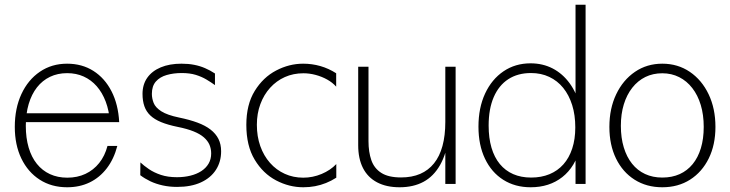

<svg xmlns="http://www.w3.org/2000/svg" viewBox="-20 -777 3084 811"><path d="M263.5 14Q197.5 14 147.8 -18Q98 -50 70.2 -107.5Q42.5 -165 42.5 -241Q42.5 -319.5 70.5 -379.8Q98.5 -440 148.5 -474Q198.5 -508 263.5 -508Q326.5 -508 374.5 -477.5Q422.5 -447 451 -391.5Q479.5 -336 483.5 -261H444.5Q441 -309.5 426.5 -347.8Q412 -386 388.5 -412.8Q365 -439.5 333.5 -453.8Q302 -468 263.5 -468Q223.5 -468 191.2 -452.5Q159 -437 136.2 -408Q113.5 -379 101.2 -337.8Q89 -296.5 89 -245.5Q89 -194.5 101 -153.8Q113 -113 135.8 -84.8Q158.5 -56.5 191 -41.5Q223.5 -26.5 264.5 -26.5Q306.5 -26.5 340.8 -42.5Q375 -58.5 399 -88.5Q423 -118.5 434 -160.5H475.5Q461 -105 431 -66Q401 -27 358.8 -6.5Q316.5 14 263.5 14ZM63.5 -261V-298.5H468L469.5 -261Z M728 12.5Q695.5 12.5 667.2 6.2Q639 0 615.2 -11.2Q591.5 -22.5 572.5 -37L573 -91Q588 -77 609.2 -62.5Q630.5 -48 659.8 -38.2Q689 -28.5 727.5 -28.5Q758 -28.5 784.2 -35Q810.5 -41.5 830.2 -54.2Q850 -67 861 -85.8Q872 -104.5 872 -129Q872 -148.5 864.8 -165.5Q857.5 -182.5 841.2 -196.8Q825 -211 797.8 -222Q770.5 -233 730.5 -241Q689 -249.5 660.5 -261.2Q632 -273 614.8 -289.5Q597.5 -306 589.8 -328.5Q582 -351 582 -380.5Q582 -420 602 -448.5Q622 -477 659 -492.5Q696 -508 746.5 -508Q776 -508 800.2 -503.2Q824.5 -498.5 846 -489.2Q867.5 -480 888 -466.5V-417.5Q871.5 -429.5 851.8 -441.2Q832 -453 806.8 -460.8Q781.5 -468.5 747.5 -468.5Q713 -468.5 684.2 -460.2Q655.5 -452 638.5 -432.8Q621.5 -413.5 621.5 -380.5Q621.5 -361.5 629 -342.2Q636.5 -323 661.2 -307Q686 -291 736.5 -280.5Q780.5 -271.5 813.8 -259.2Q847 -247 869.2 -229.8Q891.5 -212.5 902.8 -190Q914 -167.5 914 -138Q914 -93.5 892 -59.5Q870 -25.5 828.5 -6.5Q787 12.5 728 12.5Z M1261 14Q1201.5 14 1146.2 -15Q1091 -44 1055.8 -102.5Q1020.5 -161 1020.5 -249.5Q1020.5 -335.5 1056 -393Q1091.5 -450.5 1146.5 -479.2Q1201.5 -508 1260.5 -508Q1298 -508 1333 -498Q1368 -488 1400 -467.5V-411Q1384.5 -428.5 1362 -441Q1339.5 -453.5 1313.5 -460.5Q1287.5 -467.5 1261.5 -467.5Q1219 -467.5 1183.2 -451.5Q1147.5 -435.5 1121 -406.2Q1094.5 -377 1079.8 -337.2Q1065 -297.5 1065 -250Q1065 -200.5 1079.5 -159.8Q1094 -119 1120.5 -89Q1147 -59 1182.8 -42.8Q1218.5 -26.5 1261 -26.5Q1301 -26.5 1338.5 -42.2Q1376 -58 1400.5 -84V-26.5Q1379.5 -13 1357 -4Q1334.5 5 1310.8 9.5Q1287 14 1261 14Z M1668 14Q1612 14 1572.8 -6.8Q1533.5 -27.5 1513.2 -67.2Q1493 -107 1493 -163.5V-495H1536.5V-181Q1536.5 -135 1548.5 -100.5Q1560.5 -66 1590.5 -46.8Q1620.5 -27.5 1674 -27.5Q1720 -27.5 1754.8 -42.5Q1789.5 -57.5 1813.2 -87Q1837 -116.5 1849 -160.5Q1861 -204.5 1861 -262V-495H1904.5V0H1861V-176.5L1876.5 -202Q1866 -127.5 1838.8 -79.8Q1811.5 -32 1768.8 -9Q1726 14 1668 14Z M2221.5 14Q2155.5 14 2105.8 -17.5Q2056 -49 2028.5 -106.8Q2001 -164.5 2001 -242Q2001 -321.5 2029 -381.8Q2057 -442 2106.8 -475.8Q2156.5 -509.5 2221 -509.5Q2272.5 -509.5 2314.5 -487.8Q2356.5 -466 2386.5 -424.8Q2416.5 -383.5 2431 -325L2411 -313V-757H2453.5V0H2411V-167.5L2431.5 -155Q2410 -72 2355.2 -29Q2300.5 14 2221.5 14ZM2223.5 -27Q2266.5 -27 2301 -41.2Q2335.5 -55.5 2359.8 -82.8Q2384 -110 2397 -149.5Q2410 -189 2410 -239Q2410 -291 2396.8 -333.2Q2383.5 -375.5 2359 -405.8Q2334.5 -436 2300 -452.2Q2265.5 -468.5 2223 -468.5Q2167 -468.5 2127 -442.5Q2087 -416.5 2065.5 -366.8Q2044 -317 2044 -246.5Q2044 -194 2056 -153.2Q2068 -112.5 2091.2 -84.2Q2114.5 -56 2147.8 -41.5Q2181 -27 2223.5 -27Z M2777.5 14Q2711 14 2660.5 -18Q2610 -50 2582 -107.5Q2554 -165 2554 -241Q2554 -318.5 2582.8 -378.8Q2611.5 -439 2662 -473.5Q2712.5 -508 2777.5 -508Q2843 -508 2893.8 -473.5Q2944.5 -439 2973.2 -378.8Q3002 -318.5 3002 -241Q3002 -165.5 2973.8 -108Q2945.5 -50.5 2895 -18.2Q2844.5 14 2777.5 14ZM2777.5 -27Q2818.5 -27 2850.8 -41.5Q2883 -56 2905.8 -83.8Q2928.5 -111.5 2940.5 -151.2Q2952.5 -191 2952.5 -241Q2952.5 -292 2940 -333.5Q2927.5 -375 2904.2 -405Q2881 -435 2848.8 -451.2Q2816.5 -467.5 2777.5 -467.5Q2738 -467.5 2706 -451.8Q2674 -436 2650.8 -406.5Q2627.5 -377 2615 -336.2Q2602.5 -295.5 2602.5 -245.5Q2602.5 -195 2614.8 -154.5Q2627 -114 2649.8 -85.5Q2672.5 -57 2704.8 -42Q2737 -27 2777.5 -27Z"/></svg>

Font: Russolo 10pt ExtraLight
Style: Regular
Weight: 200
Designer: Micah Stupak-Hahn
Version: Version 1.000